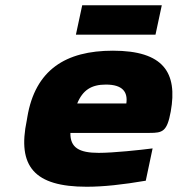

<svg xmlns="http://www.w3.org/2000/svg" viewBox="-20 -702 676 731"><path d="M630 -277C657 -426 602 -509 410 -509C230 -509 114 -436 84 -256L82 -244C45 -68 111 9 310 9C374 9 447 1 535 -14L561 -137C515 -131 412 -120 356 -120C281 -120 247 -140 248 -196H550C599 -196 616 -201 630 -277ZM269 -570H572L596 -682H293ZM274 -308C295 -359 328 -380 383 -380C448 -380 467 -351 461 -308Z"/></svg>

Font: LT Wave Black
Style: Italic
Weight: 900
Designer: Daniel Lyons
Version: Version 2.5 (Glyphs App)